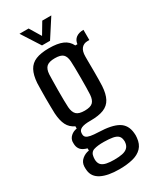

<svg xmlns="http://www.w3.org/2000/svg" viewBox="-232 -827 878 1066"><g transform="rotate(-30 207.0 -293.5)"><path d="M199 170.5Q125.5 170.5 83.8 149.2Q42 128 37.5 85Q37 78 36.5 71.8Q36 65.5 36.5 59.5Q38 32.5 58 15.8Q78 -1 103 -4.5V-18.5Q74.5 -26.5 63 -39.8Q51.5 -53 49.5 -71.5Q49.5 -75 49 -80.5Q48.5 -86 49 -92Q51 -112 66.8 -126.2Q82.5 -140.5 105.5 -144V-158.5Q74 -173 59.5 -201.8Q45 -230.5 42 -278Q41.5 -296 41 -321.8Q40.5 -347.5 40.5 -375.8Q40.5 -404 41 -429.2Q41.5 -454.5 42 -472.5Q45.5 -521.5 61.5 -551.2Q77.5 -581 109.8 -594.2Q142 -607.5 194.5 -607.5Q249 -607.5 281.5 -593.5Q314 -579.5 329.5 -547.5H343Q346 -573 364 -586.5Q382 -600 412 -600V-534.5H400Q376 -534.5 361.5 -517.8Q347 -501 347 -465.5V-439Q347 -435 347.2 -415.2Q347.5 -395.5 347.5 -369.2Q347.5 -343 347.2 -318Q347 -293 346 -277.5Q343 -228.5 327.2 -199Q311.5 -169.5 279.2 -156.5Q247 -143.5 194 -143.5Q154 -144 135 -135Q116 -126 116 -106.5V-101Q116 -88.5 124.5 -81.2Q133 -74 151.5 -70.5Q170 -67 200.5 -66Q284 -63.5 324.2 -40.2Q364.5 -17 369.5 36.5Q370.5 43.5 370.5 51.5Q370.5 59.5 369.5 67Q366 106.5 344 129.2Q322 152 284.8 161.2Q247.5 170.5 199 170.5ZM199.5 110.5Q230.5 110.5 251.5 106.2Q272.5 102 284.5 91.2Q296.5 80.5 299.5 62.5Q301 56 300.8 50.5Q300.5 45 299.5 38.5Q297 22.5 286.5 13.2Q276 4 255 0Q234 -4 199.5 -4.5Q158.5 -5 134.5 2.8Q110.5 10.5 107.5 40Q106.5 49 106.5 53.2Q106.5 57.5 107 63Q109.5 82.5 121 92.5Q132.5 102.5 152.5 106.5Q172.5 110.5 199.5 110.5ZM194.5 -207.5Q231.5 -207.5 246.5 -222Q261.5 -236.5 264 -269Q265 -285.5 265.5 -314.8Q266 -344 266 -377Q266 -410 265.5 -438.8Q265 -467.5 264 -483Q262 -515 247 -529Q232 -543 195 -543Q158.5 -543 142.2 -528.8Q126 -514.5 124 -480.5Q123.5 -466 123 -437.8Q122.5 -409.5 122.2 -376.8Q122 -344 122.5 -314.8Q123 -285.5 124 -270Q126.5 -237.5 141.8 -222.5Q157 -207.5 194.5 -207.5ZM169.5 -640 93.5 -758.5H152L196 -685.5L239.5 -758.5H297.5L221 -640Z"/></g></svg>

Font: Big Shoulders
Style: Regular
Weight: 400
Designer: Patric King
Foundry: XO Type Co
Version: Version 2.002